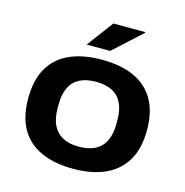

<svg xmlns="http://www.w3.org/2000/svg" viewBox="-108 -825 903 938"><g transform="rotate(15 343.5 -356.0)"><path d="M343.2 12Q248.9 12 181.3 -18.6Q113.7 -49.2 78.5 -110.2Q43.3 -171.2 43.3 -264.2Q43.3 -357 78.5 -418.1Q113.7 -479.2 181.3 -509.3Q248.9 -539.4 343.2 -539.4Q438.5 -539.4 505.7 -509.3Q572.8 -479.2 608.6 -418.1Q644.3 -357 644.3 -264.2Q644.3 -171.2 608.6 -110.2Q572.8 -49.2 505.7 -18.6Q438.5 12 343.2 12ZM343.2 -99.6Q393 -99.6 426.2 -117.3Q459.3 -135.1 475.6 -169.5Q491.9 -204 491.9 -252.8V-274.4Q491.9 -324.3 475.6 -358.7Q459.3 -393.1 426.2 -410.5Q393 -427.8 343.2 -427.8Q293.3 -427.8 260.3 -410.5Q227.3 -393.1 211 -358.7Q194.7 -324.3 194.7 -274.4V-252.8Q194.7 -204 211 -169.5Q227.3 -135.1 260.3 -117.3Q293.3 -99.6 343.2 -99.6ZM251.3 -591.2 350.4 -724.4H511.6V-720.2L370.2 -591.2Z"/></g></svg>

Font: Archivo SemiBold SemiExpanded
Style: Regular
Weight: 600
Width: 6
Version: Version 2.001